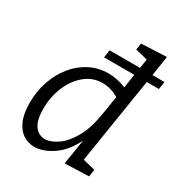

<svg xmlns="http://www.w3.org/2000/svg" viewBox="-181 -902 980 1040"><g transform="rotate(30 309.0 -381.5)"><path d="M182 9Q144 9 112 -11.5Q80 -32 61 -75.5Q42 -119 42 -187Q42 -259 64 -322.5Q86 -386 125.5 -434.5Q165 -483 218 -510Q271 -537 334 -537Q360 -537 387.5 -531.5Q415 -526 444 -514L457 -600H268L275 -648H465L474 -705L398 -724L404 -765L562 -772L543 -648H618L611 -600H535L450 -65L527 -46L520 -1L370 4L395 -153Q354 -70 294.5 -30.5Q235 9 182 9ZM210 -56Q246 -56 288 -85Q330 -114 364 -173.5Q398 -233 413 -324L433 -447Q382 -476 332 -476Q271 -476 223.5 -437Q176 -398 149 -334Q122 -270 122 -195Q122 -122 147 -89Q172 -56 210 -56Z"/></g></svg>

Font: Bitter
Style: Italic
Weight: 400
Italic angle: -9°
Designer: Sol Matas, and Bitter project Authors
Foundry: Sol Matas
Version: Version 2.001